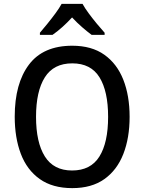

<svg xmlns="http://www.w3.org/2000/svg" viewBox="-20 -961 744 991"><path d="M649 -358Q649 -249 616.5 -166Q584 -83 518.5 -36.5Q453 10 353 10Q251 10 185 -37Q119 -84 87.5 -167Q56 -250 56 -359Q56 -530 129.5 -627.5Q203 -725 353 -725Q453 -725 518.5 -678.5Q584 -632 616.5 -549.5Q649 -467 649 -358ZM166 -358Q166 -226 211.5 -153.5Q257 -81 352 -81Q448 -81 493 -153Q538 -225 538 -358Q538 -490 493.5 -562Q449 -634 353 -634Q257 -634 211.5 -562Q166 -490 166 -358ZM406 -941Q418 -919 438 -892Q458 -865 479.5 -839Q501 -813 520 -792V-781H453Q430 -798 403.5 -821Q377 -844 352 -871Q300 -815 251 -781H186V-792Q204 -813 225.5 -839.5Q247 -866 266.5 -892.5Q286 -919 298 -941Z"/></svg>

Font: Noto Sans Gurmukhi UI SemiCondensed Medium
Style: Regular
Weight: 500
Width: 4
Designer: Jelle Bosma - Monotype Design Team
Foundry: Monotype Imaging Inc.
Version: Version 2.004; ttfautohint (v1.8.4.7-5d5b)